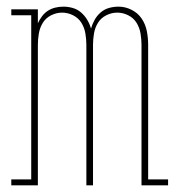

<svg xmlns="http://www.w3.org/2000/svg" viewBox="-20 -558 540 578"><path d="M14 0V-18H74V-512H14V-530H94V-488Q99 -499 106.5 -509Q114 -519 124 -525.5Q134 -532 146 -535Q158 -538 171 -538Q171 -538 171 -538Q171 -538 171 -538Q185 -538 199 -534Q213 -530 224 -520.5Q235 -511 242.5 -498.5Q250 -486 254 -472Q258 -486 265 -498.5Q272 -511 283 -520.5Q294 -530 308 -534Q322 -538 337 -538Q337 -538 337 -538Q337 -538 337 -538Q357 -538 376 -528.5Q395 -519 406.5 -502Q418 -485 422 -464.5Q426 -444 426 -423V-18H486V0H406V-423Q406 -440 403 -457.5Q400 -475 391 -489.5Q382 -504 366 -512Q350 -520 333 -520Q316 -520 300 -512Q284 -504 275 -489.5Q266 -475 263 -457.5Q260 -440 260 -423V0H240V-423Q240 -440 237 -457.5Q234 -475 225 -489.5Q216 -504 200 -512Q184 -520 167 -520Q150 -520 134 -512Q118 -504 109 -489.5Q100 -475 97 -457.5Q94 -440 94 -423V0Z"/></svg>

Font: Iosevka Slab Thin
Style: Regular
Weight: 100
Monospace: yes
Designer: Belleve Invis
Foundry: Belleve Invis
Version: Version 11.1.0; ttfautohint (v1.8.3)